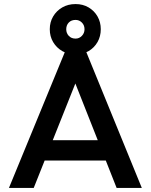

<svg xmlns="http://www.w3.org/2000/svg" viewBox="-20 -925 742 945"><path d="M24 0 312 -700H392L678 0H554L330 -567H372L146 0ZM166 -135V-235H537V-135ZM352 -657Q315 -657 286.5 -673.5Q258 -690 241.5 -718Q225 -746 225 -781Q225 -816 241.5 -844Q258 -872 286.5 -888.5Q315 -905 352 -905Q388 -905 416 -888.5Q444 -872 460 -844Q476 -816 476 -781Q476 -746 460 -718Q444 -690 416 -673.5Q388 -657 352 -657ZM352 -735Q370 -735 383 -748.5Q396 -762 396 -781Q396 -801 383 -814Q370 -827 352 -827Q331 -827 318.5 -814Q306 -801 306 -781Q306 -762 318.5 -748.5Q331 -735 352 -735Z"/></svg>

Font: Outfit Thin Medium
Style: Regular
Weight: 500
Version: Version 1.100;gftools[0.9.27]